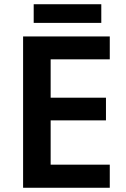

<svg xmlns="http://www.w3.org/2000/svg" viewBox="-20 -886 593 906"><path d="M498 0H89V-714H498V-606H219V-425H480V-318H219V-109H498ZM458 -866V-778H139V-866Z"/></svg>

Font: Noto Sans Lao Looped SemiBold
Style: Regular
Weight: 600
Designer: Mark Frömberg, Ben Mitchell
Foundry: The Fontpad Ltd
Version: Version 1.002; ttfautohint (v1.8.4.7-5d5b)